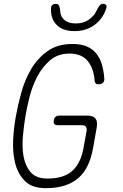

<svg xmlns="http://www.w3.org/2000/svg" viewBox="-20 -970 640 1000"><path d="M431 -288Q433 -303 427 -310.5Q421 -318 406 -318H281Q268 -318 263 -324Q258 -330 260 -343Q262 -356 269.5 -362Q277 -368 290 -368H435Q465 -368 477 -353Q489 -338 484 -308L465 -200Q456 -149 437.5 -109.5Q419 -70 389 -43.5Q359 -17 316.5 -3.5Q274 10 218 10Q147 10 110 -27Q73 -64 59 -120Q45 -176 48.5 -241Q52 -306 62 -361Q72 -418 90 -484.5Q108 -551 141 -608Q174 -665 226.5 -703Q279 -741 357 -741Q401 -741 431 -728.5Q461 -716 480.5 -692.5Q500 -669 510 -636.5Q520 -604 523 -564Q525 -548 517 -539.5Q509 -531 493 -531Q483 -531 479 -535Q475 -539 473 -547Q469 -613 437 -652Q405 -691 342 -691Q282 -691 241 -656Q200 -621 174 -571Q148 -521 134 -465.5Q120 -410 113 -368Q105 -321 99.5 -263.5Q94 -206 102.5 -156.5Q111 -107 139.5 -73.5Q168 -40 227 -40Q312 -40 356.5 -80Q401 -120 415 -200ZM246 -928Q246 -939 253 -944.5Q260 -950 271 -950Q278 -950 282 -947Q286 -944 288 -939Q293 -928 294 -909.5Q295 -891 306 -876Q327 -848 375 -848Q422 -848 453 -876Q473 -893 481 -910.5Q489 -928 497 -939Q501 -944 505 -947Q509 -950 516 -950Q527 -950 532 -944.5Q537 -939 534 -928Q519 -879 481 -847Q435 -808 368 -808Q301 -808 269 -847Q243 -879 246 -928Z"/></svg>

Font: Maple Mono NL Thin
Style: Italic
Weight: 250
Italic angle: -10°
Monospace: yes
Designer: subframe7536
Version: Version 7.000